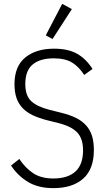

<svg xmlns="http://www.w3.org/2000/svg" viewBox="-20 -962 553 994"><path d="M256 12Q179 12 126 -19.5Q73 -51 37 -105L80 -139Q112 -91 153 -64.5Q194 -38 256 -38Q331 -38 370.5 -74Q410 -110 410 -184Q410 -244 380 -276Q350 -308 282 -325L226 -339Q182 -350 149.5 -365.5Q117 -381 96 -403.5Q75 -426 65 -456Q55 -486 55 -526Q55 -619 111 -664.5Q167 -710 260 -710Q333 -710 379.5 -683.5Q426 -657 459 -605L416 -574Q388 -617 352.5 -638.5Q317 -660 258 -660Q188 -660 149.5 -628.5Q111 -597 111 -526Q111 -468 141 -439Q171 -410 238 -393L294 -379Q340 -368 372.5 -352Q405 -336 426 -312.5Q447 -289 456.5 -258Q466 -227 466 -185Q466 -86 410.5 -37Q355 12 256 12ZM252 -760 217 -779 302 -942 352 -915Z"/></svg>

Font: IBM Plex Sans Cond Light
Style: Regular
Weight: 300
Width: 3
Designer: Mike Abbink, Paul van der Laan, Pieter van Rosmalen
Foundry: Bold Monday
Version: Version 1.3